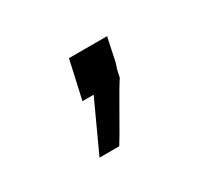

<svg xmlns="http://www.w3.org/2000/svg" viewBox="-57 -172 406 371"><g transform="rotate(-30 146.5 13.0)"><path d="M103 0 122 -85H207L196 -33Q196 -32 194.5 -28Q193 -24 192 -21L188 -3Q178 12 154 54.5Q130 97 121 111H77L128 0Z"/></g></svg>

Font: Coval
Style: ExtraLight Italic
Weight: 200
Foundry: Context Ltd
Version: Version 001.000